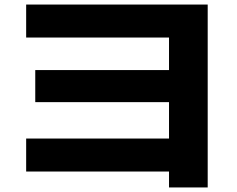

<svg xmlns="http://www.w3.org/2000/svg" viewBox="-20 -762 1040 844"><path d="M723 62V-8H95V-153H723V-313H135V-454H723V-597H95V-742H893V62Z"/></svg>

Font: M PLUS 1 ExtraBold
Style: Regular
Weight: 800
Designer: Coji Morishita
Foundry: UNDERFOREST DESIGN
Version: Version 1.001